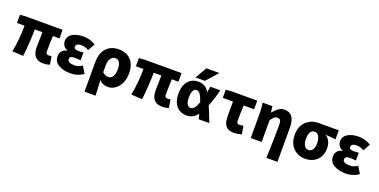

<svg xmlns="http://www.w3.org/2000/svg" viewBox="-18 -1746 5778 2926"><g transform="rotate(20 2870.5 -283.0)"><path d="M601.6 13.7Q426.8 13.7 426.8 -186.5Q426.8 -200.2 428.7 -290Q430.7 -379.9 431.6 -429.7H307.6Q307.6 -267.6 280.3 9.8L100.6 0Q141.6 -212.9 141.6 -429.7H18.6V-561.5L105.5 -569.3H708V-429.7H601.6Q594.7 -333 594.7 -179.7Q594.7 -151.4 606.9 -140.6Q619.1 -129.9 646.5 -129.9Q655.3 -129.9 686.5 -133.8L708 -3.9Q663.1 13.7 601.6 13.7Z M1042 13.7Q925.8 13.7 849.6 -32.2Q773.4 -78.1 773.4 -163.1Q773.4 -269.5 882.8 -295.9V-300.8Q841.8 -313.5 819.3 -347.7Q796.9 -381.8 796.9 -418.9Q796.9 -500 867.7 -541.5Q938.5 -583 1043.9 -583Q1154.3 -583 1242.2 -525.4L1177.7 -411.1Q1123 -447.3 1054.7 -447.3Q1016.6 -447.3 993.7 -432.6Q970.7 -418 970.7 -393.6Q970.7 -347.7 1043.9 -347.7Q1059.6 -347.7 1125 -352.5V-226.6Q1114.3 -227.5 1093.8 -229Q1073.2 -230.5 1056.6 -231.4Q1040 -232.4 1026.4 -232.4Q985.4 -232.4 966.3 -220.2Q947.3 -208 947.3 -180.7Q947.3 -122.1 1060.5 -122.1Q1128.9 -122.1 1183.6 -164.1L1252.9 -51.8Q1161.1 13.7 1042 13.7Z M1343.8 202.1V-269.5Q1343.8 -425.8 1418.5 -504.4Q1493.2 -583 1618.2 -583Q1743.2 -583 1814.9 -506.8Q1886.7 -430.7 1886.7 -293.9Q1886.7 -153.3 1816.4 -69.8Q1746.1 13.7 1650.4 13.7Q1561.5 13.7 1510.7 -47.9Q1515.6 38.1 1523.4 202.1ZM1607.4 -131.8Q1649.4 -131.8 1676.8 -170.9Q1704.1 -210 1704.1 -291Q1704.1 -438.5 1611.3 -438.5Q1567.4 -438.5 1539.1 -396.5Q1510.7 -354.5 1510.7 -287.1V-173.8Q1550.8 -131.8 1607.4 -131.8Z M2530.3 13.7Q2355.5 13.7 2355.5 -186.5Q2355.5 -200.2 2357.4 -290Q2359.4 -379.9 2360.4 -429.7H2236.3Q2236.3 -267.6 2209 9.8L2029.3 0Q2070.3 -212.9 2070.3 -429.7H1947.3V-561.5L2034.2 -569.3H2636.7V-429.7H2530.3Q2523.4 -333 2523.4 -179.7Q2523.4 -151.4 2535.6 -140.6Q2547.9 -129.9 2575.2 -129.9Q2584 -129.9 2615.2 -133.8L2636.7 -3.9Q2591.8 13.7 2530.3 13.7Z M3055.7 -248Q3023.4 -342.8 2998 -374Q2972.7 -405.3 2939.9 -405.3Q2907.2 -405.3 2887.7 -370.1Q2868.2 -335 2868.2 -260.7Q2868.2 -186.5 2889.2 -151.9Q2910.2 -117.2 2943.4 -117.2Q2976.6 -117.2 3002.9 -145.5Q3029.3 -173.8 3055.7 -248ZM3193.4 -250Q3234.4 -157.2 3293.9 2H3122.1Q3117.2 -19.5 3102.5 -81.1Q3035.2 11.7 2925.8 11.7Q2823.2 11.7 2760.7 -60.5Q2698.2 -132.8 2698.2 -261.2Q2698.2 -389.6 2760.7 -462.4Q2823.2 -535.2 2925.8 -535.2Q2985.4 -535.2 3026.9 -511.2Q3068.4 -487.3 3103.5 -430.7Q3109.4 -459 3121.1 -524.4H3283.2Q3241.2 -365.2 3193.4 -250ZM2967.8 -767.6H3177.7L3011.7 -580.1H2859.4Z M3685.5 13.7Q3521.5 13.7 3521.5 -186.5V-429.7H3356.4V-561.5L3441.4 -569.3H3864.3V-429.7H3695.3Q3688.5 -296.9 3688.5 -179.7Q3688.5 -129.9 3732.4 -129.9Q3762.7 -129.9 3796.9 -138.7L3820.3 -5.9Q3749 13.7 3685.5 13.7Z M4472.7 202.1H4293Q4305.7 -126 4305.7 -330.1Q4305.7 -387.7 4292 -409.2Q4278.3 -430.7 4242.2 -430.7Q4214.8 -430.7 4192.4 -412.1Q4169.9 -393.6 4142.6 -353.5V0H3965.8V-391.6Q3965.8 -480.5 3952.1 -569.3H4110.4L4122.1 -472.7H4127Q4168.9 -525.4 4210.4 -554.2Q4252 -583 4305.7 -583Q4472.7 -583 4472.7 -351.6Z M4579.1 -278.3Q4579.1 -418 4661.1 -493.7Q4743.2 -569.3 4858.4 -569.3H5186.5V-422.9Q5093.8 -433.6 5026.4 -436.5V-431.6Q5067.4 -407.2 5090.3 -359.4Q5113.3 -311.5 5113.3 -249Q5113.3 -128.9 5040 -57.6Q4966.8 13.7 4849.6 13.7Q4732.4 13.7 4655.8 -63.5Q4579.1 -140.6 4579.1 -278.3ZM4944.3 -267.6Q4944.3 -335 4919.9 -379.9Q4895.5 -424.8 4852.5 -424.8Q4760.7 -424.8 4760.7 -278.3Q4760.7 -208 4785.2 -168.9Q4809.6 -129.9 4852.5 -129.9Q4895.5 -129.9 4919.9 -166Q4944.3 -202.1 4944.3 -267.6Z M5506.8 13.7Q5390.6 13.7 5314.5 -32.2Q5238.3 -78.1 5238.3 -163.1Q5238.3 -269.5 5347.7 -295.9V-300.8Q5306.6 -313.5 5284.2 -347.7Q5261.7 -381.8 5261.7 -418.9Q5261.7 -500 5332.5 -541.5Q5403.3 -583 5508.8 -583Q5619.1 -583 5707 -525.4L5642.6 -411.1Q5587.9 -447.3 5519.5 -447.3Q5481.4 -447.3 5458.5 -432.6Q5435.5 -418 5435.5 -393.6Q5435.5 -347.7 5508.8 -347.7Q5524.4 -347.7 5589.8 -352.5V-226.6Q5579.1 -227.5 5558.6 -229Q5538.1 -230.5 5521.5 -231.4Q5504.9 -232.4 5491.2 -232.4Q5450.2 -232.4 5431.2 -220.2Q5412.1 -208 5412.1 -180.7Q5412.1 -122.1 5525.4 -122.1Q5593.8 -122.1 5648.4 -164.1L5717.8 -51.8Q5626 13.7 5506.8 13.7Z"/></g></svg>

Font: Gen Shin Gothic Heavy
Style: Bold
Weight: 900
Designer: [Source Han Sans]
Ryoko NISHIZUKA  (kana & ideographs); Paul D. Hunt (Latin, Greek & Cyrillic); Wenlong ZHANG  (bopomofo
Version: Version 1.002.20150607